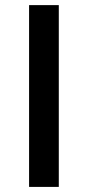

<svg xmlns="http://www.w3.org/2000/svg" viewBox="-20 -734 345 754"><path d="M94.2 0V-713.9H210.9V0Z"/></svg>

Font: f4411469720       
Style: Regular
Weight: 600
Foundry: Ascender Corporation
Version: Version 1.10